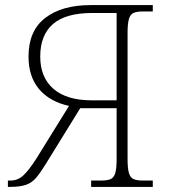

<svg xmlns="http://www.w3.org/2000/svg" viewBox="-20 -734 668 754"><path d="M11 0V-25H21Q50 -25 71.5 -45Q93 -65 122 -110L251 -318Q175 -335 133.5 -384Q92 -433 92 -512Q92 -613 157.5 -663.5Q223 -714 336 -714H580V-689H541Q518 -689 505 -683.5Q492 -678 486.5 -660Q481 -642 481 -606V-108Q481 -72 486.5 -54Q492 -36 505 -30.5Q518 -25 541 -25H580V0H338V-25H377Q401 -25 414 -30.5Q427 -36 432.5 -54Q438 -72 438 -108V-309H295L161 -92Q139 -56 122 -36Q105 -16 81.5 -8Q58 0 18 0ZM340 -340H438V-683H342Q238 -683 188 -639.5Q138 -596 138 -512Q138 -430 190 -385Q242 -340 340 -340Z"/></svg>

Font: Noto Serif ExtraLight
Style: Regular
Weight: 200
Designer: Monotype Design Team
Foundry: Monotype Imaging Inc.
Version: Version 2.015; ttfautohint (v1.8.4.7-5d5b)